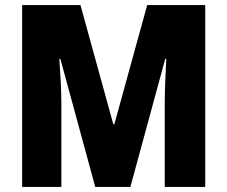

<svg xmlns="http://www.w3.org/2000/svg" viewBox="-20 -734 892 754"><path d="M354 0 217 -503H213Q216 -461 218.5 -413Q221 -365 221 -324V0H67V-714H296L425 -246H429L558 -714H786V0H627V-327Q627 -369 629 -415.5Q631 -462 633 -503H629L492 0Z"/></svg>

Font: Noto Sans Bengali Condensed ExtraBold
Style: Regular
Weight: 800
Width: 3
Designer: Joana Ranito - Universal Thirst; Jelle Bosma - Monotype Design Team
Foundry: Universal Thirst ehf.
Version: Version 3.000; ttfautohint (v1.8.4.7-5d5b)